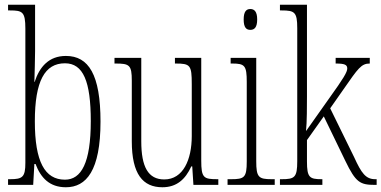

<svg xmlns="http://www.w3.org/2000/svg" viewBox="-20 -780 1609 810"><path d="M258 10C344 10 404 -60 404 -267C404 -465 354 -544 258 -544C187 -544 147 -499 126 -434H125C126 -475 128 -529 128 -564V-760H14V-736H22C75 -736 87 -730 87 -659V-93C87 -33 75 -24 23 -24H14V0H120L125 -88H130C152 -30 189 10 258 10ZM254 -22C169 -22 127 -98 127 -268C127 -438 169 -513 254 -513C331 -513 363 -437 363 -269C363 -93 323 -22 254 -22Z M665 10C725 10 762 -23 787 -78H791L796 0H901V-24H898C839 -24 829 -29 829 -103V-536H718V-512H721C783 -512 789 -505 789 -425V-206C789 -107 753 -23 673 -23C605 -23 576 -76 576 -184V-536H463V-512H467C526 -512 536 -506 536 -440V-184C536 -45 583 10 665 10Z M1036 -654C1053 -654 1065 -664 1065 -698C1065 -731 1053 -742 1036 -742C1019 -742 1008 -731 1008 -698C1008 -664 1019 -654 1036 -654ZM940 0H1139V-24H1126C1071 -24 1061 -32 1061 -100V-536H953V-512H960C1013 -512 1021 -503 1021 -434V-99C1021 -31 1011 -24 955 -24H940Z M1161 0H1340V-24H1337C1286 -24 1275 -31 1275 -99V-189L1346 -289L1437 -101C1481 -10 1499 0 1562 0H1569V-24H1563C1523 -24 1505 -49 1474 -117L1373 -323L1429 -403C1491 -492 1504 -512 1540 -512V-536H1396V-512C1434 -512 1445 -507 1445 -491C1445 -476 1429 -449 1370 -367L1271 -227C1275 -263 1275 -337 1275 -373V-760H1161V-736H1168C1223 -736 1234 -729 1234 -661V-100C1234 -31 1223 -24 1168 -24H1161Z"/></svg>

Font: Noto Serif Georgian ExtraCondensed ExtraLight
Style: Regular
Weight: 200
Width: 2
Designer: Monotype Design Team, Akaki Razmadze
Foundry: Google LLC
Version: Version 2.003